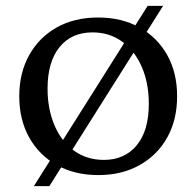

<svg xmlns="http://www.w3.org/2000/svg" viewBox="-20 -590 673 658"><path d="M96 48 486 -570H539L149 48ZM317 10Q236 10 175 -24Q114 -58 80 -119Q46 -180 46 -260Q46 -340 80 -401Q114 -462 174.5 -496Q235 -530 316 -530Q397 -530 458 -496Q519 -462 553 -401.5Q587 -341 587 -260Q587 -180 553.5 -119.5Q520 -59 459 -24.5Q398 10 317 10ZM336 -42Q407 -42 448.5 -92Q490 -142 490 -234Q490 -305 466 -360.5Q442 -416 398.5 -447.5Q355 -479 297 -479Q225 -479 184 -428.5Q143 -378 143 -286Q143 -216 167 -160Q191 -104 234.5 -73Q278 -42 336 -42Z"/></svg>

Font: Hedvig Letters Serif
Style: Regular
Weight: 400
Designer: Alexander Örn & Tor Weibull
Foundry: Kanon Foundry
Version: Version 1.000